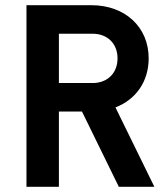

<svg xmlns="http://www.w3.org/2000/svg" viewBox="-20 -720 640 740"><path d="M207 -400V-590H337C394 -590 433 -552 433 -495C433 -438 394 -400 337 -400ZM82 0H207V-290H296L438 0H575L425 -306C503 -336 553 -405 553 -495C553 -616 462 -700 332 -700H82Z"/></svg>

Font: CommitMono
Style: 700Regular
Weight: 700
Monospace: yes
Designer: Eigil Nikolajsen
Foundry: Eigil Nikolajsen
Version: Version 1.143